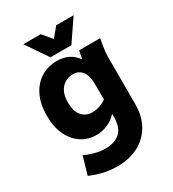

<svg xmlns="http://www.w3.org/2000/svg" viewBox="-217 -843 1044 1158"><g transform="rotate(-30 305.0 -264.0)"><path d="M38 -279Q38 -363 67 -420.5Q96 -478 145 -507.5Q194 -537 255 -537Q344 -537 393 -468L404 -525H550L542 -476Q538 -454 536.5 -437.5Q535 -421 535 -400V-74Q535 11 499 72Q463 133 400.5 165Q338 197 258 197Q200 197 153.5 185Q107 173 70 157L106 33Q136 48 173 58Q210 68 247 68Q312 68 348.5 34.5Q385 1 385 -72V-94Q356 -62 318.5 -46Q281 -30 240 -30Q182 -30 136.5 -60Q91 -90 64.5 -146Q38 -202 38 -279ZM188 -287Q188 -225 215 -193Q242 -161 285 -161Q311 -161 337 -169Q363 -177 385 -193V-298Q385 -360 362 -389.5Q339 -419 299 -419Q251 -419 219.5 -384.5Q188 -350 188 -287ZM481 -725 379 -575H233L131 -725H252L306 -660L360 -725Z"/></g></svg>

Font: Radio Canada
Style: Bold
Weight: 700
Designer: Charles Daoud, Etienne Aubert Bonn, Alexandre Saumier Demers, Jacques Le Bailly
Foundry: Radio-Canada
Version: Version 2.104; ttfautohint (v1.8.4.7-5d5b);gftools[0.9.28.de